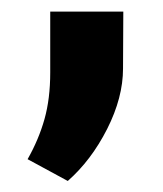

<svg xmlns="http://www.w3.org/2000/svg" viewBox="-20 -139 286 336"><path d="M195.3 -19Q195.3 31.7 167.5 86.7Q139.6 141.6 98.6 177.7L28.3 139.6Q47.9 105 57.9 69.3Q67.9 33.7 67.9 -12.2V-118.7H195.8Z"/></svg>

Font: Roboto Web
Style: Bold
Weight: 700
Designer: Google
Version: Version 1.200310; 2013